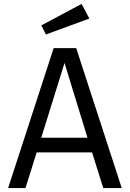

<svg xmlns="http://www.w3.org/2000/svg" viewBox="-20 -949 655 969"><path d="M501 0 444.6 -180H165.1L108.7 0H21L250.8 -706.2H364.6L594.4 0ZM305.6 -631.3 188.2 -253.8H421.5ZM188.7 -821 391.8 -929.2 430.8 -855.4 211.8 -774.9Z"/></svg>

Font: Fira Code
Style: Regular
Weight: 400
Designer: Carrois Corporate, Edenspiekermann AG, Nikita Prokopov
Foundry: Carrois Corporate, Edenspiekermann AG, Nikita Prokopov
Version: Version 5.002